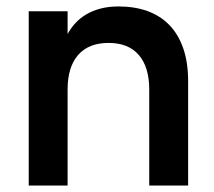

<svg xmlns="http://www.w3.org/2000/svg" viewBox="-20 -575 663 595"><path d="M442.5 -297.5Q442.5 -367 410.2 -404.5Q378 -442 316.5 -442Q255 -442 222.2 -404.8Q189.5 -367.5 189.5 -297.5V0H69V-540H189.5V-469.5Q199.5 -488 213.8 -503.5Q228 -519 247.5 -530.5Q267 -542 291.8 -548.5Q316.5 -555 348 -555Q396.5 -555 436 -541Q475.5 -527 503.8 -498.5Q532 -470 547.5 -426.2Q563 -382.5 563 -322.5V0H442.5Z"/></svg>

Font: Vela Sans Bd
Style: Bold
Weight: 700
Designer: Principal design: Mikhail Sharanda - project Manrope.
Design modification: Ravid Balaliev
Foundry: Mikhail Sharanda
Version: Version 1.001